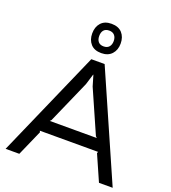

<svg xmlns="http://www.w3.org/2000/svg" viewBox="-188 -1234 1219 1370"><g transform="rotate(20 421.5 -548.5)"><path d="M243.2 -294.9H600.1L589.8 -305.2L446.8 -629.9L422.9 -710.9H420.9L396 -629.9L252.9 -305.2ZM421.9 -1045.9Q394.5 -1045.9 380.9 -1029.8Q367.2 -1013.7 367.2 -985.8Q367.2 -958 380.9 -941.9Q394.5 -925.8 421.9 -925.8Q448.7 -925.8 462.9 -942.1Q477.1 -958.5 477.1 -985.8Q477.1 -1013.2 462.9 -1029.5Q448.7 -1045.9 421.9 -1045.9ZM472.2 -810.1 828.1 0H724.1L638.2 -194.8L643.1 -205.1H200.2L205.1 -194.8L119.1 0H15.1L371.1 -810.1ZM529.8 -985.8Q529.8 -937 501.5 -906Q473.1 -875 421.9 -875Q369.1 -875 341.6 -905.8Q314 -936.5 314 -985.8Q314 -1035.2 341.6 -1066.2Q369.1 -1097.2 420.9 -1097.2Q474.1 -1097.2 502 -1066.4Q529.8 -1035.6 529.8 -985.8Z"/></g></svg>

Font: Sinkin Sans 400 Regular
Style: Regular
Weight: 400
Designer: Keith Bates
Foundry: K-Type
Version: Sinkin Sans (version 1.0)  by Keith Bates   •   © 2014   www